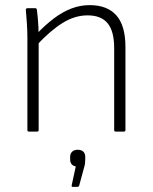

<svg xmlns="http://www.w3.org/2000/svg" viewBox="-20 -514 597 750"><path d="M432 0Q426 0 426 -6V-326Q426 -392 400.5 -423Q375 -454 322 -454Q272 -454 224 -424Q176 -394 122 -336V-380Q157 -417 191 -442.5Q225 -468 259.5 -481Q294 -494 330 -494Q399 -494 434.5 -454Q470 -414 470 -330V-6Q470 0 464 0ZM93 0Q87 0 87 -6V-367Q87 -393 85 -422.5Q83 -452 81 -475Q81 -482 87 -482H118Q123 -482 124 -476Q126 -463 127.5 -445.5Q129 -428 130 -410Q131 -392 131 -375V-359V-6Q131 0 125 0ZM264 216Q259 216 260 210L276 136Q265 134 259.5 127Q254 120 254 109V98Q254 86 262 78.5Q270 71 283 71Q298 71 305.5 78.5Q313 86 313 98V109Q313 117 312 125Q311 133 308 142L289 212Q287 216 283 216Z"/></svg>

Font: Sofia Sans ExtraLight
Style: Regular
Weight: 250
Version: Version 4.100-B